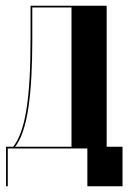

<svg xmlns="http://www.w3.org/2000/svg" viewBox="-20 -515 445 666"><path d="M350 0V-495H86V-384Q86 -303 82.5 -241.5Q79 -180 71.5 -134Q64 -88 52.5 -56.5Q41 -25 25 -5L29 -2Q47 -22 59.5 -59Q72 -96 79 -145Q86 -194 89 -252Q92 -310 92 -373V-489H228V0ZM7 131V0H283V131H405V-6H1V131Z"/></svg>

Font: Moniqa Black
Style: Regular
Weight: 900
Designer: Rajesh Rajput
Foundry: Rajesh Rajput
Version: Version 1.000